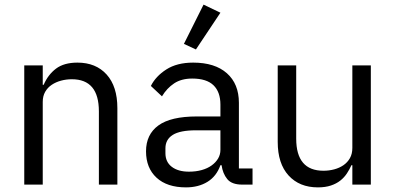

<svg xmlns="http://www.w3.org/2000/svg" viewBox="-20 -799 1710 831"><path d="M85 0V-516H165V-432H169Q188 -476 222.5 -502Q257 -528 315 -528Q395 -528 441.5 -476.5Q488 -425 488 -331V0H408V-317Q408 -456 291 -456Q267 -456 244.5 -450Q222 -444 204 -432Q186 -420 175.5 -401.5Q165 -383 165 -358V0Z M1028 0Q983 0 963.5 -24Q944 -48 939 -84H934Q917 -36 878 -12Q839 12 785 12Q703 12 657.5 -30Q612 -72 612 -144Q612 -217 665.5 -256Q719 -295 832 -295H934V-346Q934 -401 904 -430Q874 -459 812 -459Q765 -459 733.5 -438Q702 -417 681 -382L633 -427Q654 -469 700 -498.5Q746 -528 816 -528Q910 -528 962 -482Q1014 -436 1014 -354V-70H1073V0ZM798 -56Q828 -56 853 -63Q878 -70 896 -83Q914 -96 924 -113Q934 -130 934 -150V-235H828Q759 -235 727.5 -215Q696 -195 696 -157V-136Q696 -98 723.5 -77Q751 -56 798 -56ZM828 -585 776 -609 861 -779 934 -744Z M1505 -84H1501Q1493 -66 1481.5 -48.5Q1470 -31 1453 -17.5Q1436 -4 1412 4Q1388 12 1356 12Q1276 12 1229 -39.5Q1182 -91 1182 -185V-516H1262V-199Q1262 -60 1380 -60Q1404 -60 1426.5 -66Q1449 -72 1466.5 -84Q1484 -96 1494.5 -114.5Q1505 -133 1505 -159V-516H1585V0H1505Z"/></svg>

Font: IBM Plex Sans Arabic
Style: Regular
Weight: 400
Designer: Mike Abbink, Paul van der Laan, Pieter van Rosmalen, Wael Morcos, Khajak Apelian
Foundry: Bold Monday
Version: Version 1.1